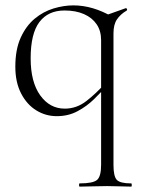

<svg xmlns="http://www.w3.org/2000/svg" viewBox="-20 -419 524 714"><path d="M191 13Q150 13 115 -8.5Q80 -30 58.5 -71.5Q37 -113 37 -171Q37 -235 57 -279Q77 -323 109 -349.5Q141 -376 179 -387.5Q217 -399 253 -399Q325 -399 399 -356L356 -270Q356 -304 339.5 -328.5Q323 -353 292.5 -366.5Q262 -380 220 -380Q159 -380 126.5 -337Q94 -294 94 -202Q94 -114 129.5 -64.5Q165 -15 221 -15Q265 -15 301.5 -43.5Q338 -72 370 -108L378 -101Q357 -77 330 -50.5Q303 -24 268.5 -5.5Q234 13 191 13ZM276 275Q274 275 274 269Q274 263 276 263Q326 263 341 250Q356 237 356 194V-356L446 -388Q450 -390 452 -385.5Q454 -381 450 -379Q428 -366 415 -347Q402 -328 402 -295V194Q402 237 414.5 250Q427 263 468 263Q470 263 470 269Q470 275 468 275Q450 275 427 274Q404 273 378 273Q350 273 324.5 274Q299 275 276 275Z"/></svg>

Font: Cormorant Light
Style: Regular
Weight: 300
Designer: Christian Thalmann (Catharsis Fonts)
Foundry: Catharsis Fonts
Version: Version 4.000